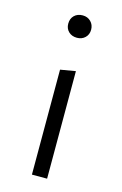

<svg xmlns="http://www.w3.org/2000/svg" viewBox="-101 -674 460 721"><g transform="rotate(15 128.5 -313.5)"><path d="M84 -583Q84 -603 96.5 -615Q109 -627 129 -627Q148 -627 160.5 -614.5Q173 -602 173 -583Q173 -564 160.5 -552Q148 -540 129 -540Q109 -540 96.5 -552Q84 -564 84 -583ZM99 -408 158 -418V0H99Z"/></g></svg>

Font: Isabella Sans
Style: Regular
Weight: 400
Designer: Original fonts by Christian Thalmann (Catharsis Fonts), Modifications by Cristiano Sobral
Version: Version 0.002;July 12, 2020;FontCreator 13.0.0.2655 64-bit; 